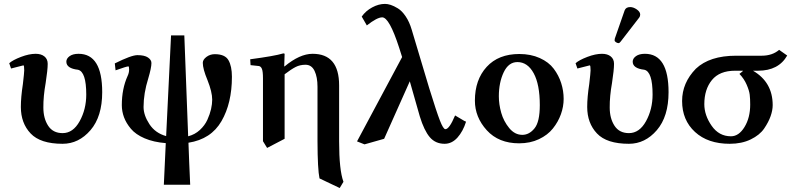

<svg xmlns="http://www.w3.org/2000/svg" viewBox="-20 -718 4040 975"><path d="M499 -250Q499 -126 439.5 -56.9Q379.9 12.2 297.9 12.2Q185.1 12.2 135.5 -40.3Q85.9 -92.8 85.9 -174.8Q85.9 -224.6 96.2 -291Q103 -349.1 103 -360.8Q103 -385.7 99.1 -386.2L36.1 -370.1L26.9 -397Q44.9 -413.1 86.4 -429Q127.9 -444.8 161.1 -444.8Q189 -444.8 205.6 -431.4Q222.2 -418 222.2 -394Q222.2 -363.3 211.9 -296.9Q199.7 -229 200.2 -171.9Q200.2 -116.7 224.6 -79.3Q249 -42 297.9 -42Q351.1 -42 384.5 -102.5Q418 -163.1 418 -237.8Q418 -354 376 -363.8Q316.9 -370.6 316.9 -404.8Q316.9 -420.9 333.5 -432.9Q350.1 -444.8 378.9 -444.8Q499 -444.8 499 -250Z M848.6 -538.1H916L935.5 -25.9Q969.7 -34.7 994.9 -57.9Q1020 -81.1 1033 -109.6Q1045.9 -138.2 1051.8 -164.1Q1057.6 -189.9 1057.6 -211.9Q1057.6 -251 1033.7 -311Q1009.8 -368.2 1009.8 -398.9Q1009.8 -415 1028.3 -429Q1046.9 -442.9 1070.8 -442.9Q1122.6 -442.9 1140.1 -412.4Q1157.7 -381.8 1157.7 -328.1Q1157.7 -194.3 1104.7 -102.8Q1051.8 -11.2 937 6.8Q938 36.6 940.9 109.4Q943.8 182.1 945.8 220.2H812L821.8 8.8Q759.8 3.9 714.4 -15.6Q668.9 -35.2 644.8 -64Q620.6 -92.8 609.6 -122.8Q598.6 -152.8 598.6 -184.1Q598.6 -267.1 627.9 -332Q635.7 -348.1 635.7 -365.2Q635.7 -381.3 631.8 -380.9Q623 -380.9 566.9 -360.8L563 -396Q647 -438 677.7 -438Q713.9 -438 731.4 -426Q749 -414.1 749 -397.9Q749 -374 732.9 -319.8Q709 -243.7 709 -174.8Q709 -132.8 738.8 -87.4Q768.6 -42 823.7 -26.9Q830.6 -164.1 848.6 -538.1Z M1425.3 -380.9Q1502.4 -444.8 1567.4 -444.8Q1702.1 -444.8 1702.1 -284.2V0Q1702.1 146 1724.1 205.1L1705.1 236.8L1602.5 188Q1592.8 142.1 1592.3 0V-276.9Q1592.3 -326.7 1577.4 -357.9Q1562.5 -389.2 1531.2 -389.2Q1503.4 -389.2 1481 -377.7Q1458.5 -366.2 1425.3 -340.8V-13.2L1336.4 33.2L1315.4 -1V-320.8Q1315.4 -356 1309.8 -368.9Q1304.2 -381.8 1293.5 -382.8L1252.4 -387.2L1250.5 -417Q1372.6 -433.1 1418.5 -446.8Q1425.3 -446.8 1425.3 -443.8L1423.3 -380.9Z M2337.9 -104 2346.7 -100.1Q2331.5 -51.3 2303.2 -19.5Q2274.9 12.2 2237.8 12.2Q2190.9 12.2 2162.4 -21.5Q2133.8 -55.2 2111.8 -127L2061 -305.2Q1955.1 -67.4 1930.7 -13.2L1831.1 15.1L1793 0L2022 -428.2L2006.8 -476.1Q1957 -629.9 1920.9 -629.9Q1895 -629.9 1842.8 -588.9L1816.9 -633.8Q1836.9 -662.6 1869.9 -680.4Q1902.8 -698.2 1935.1 -698.2Q1948.2 -698.2 1964.1 -693.1Q1980 -688 2000.5 -675.5Q2021 -663.1 2040 -635Q2059.1 -606.9 2070.8 -566.9L2159.7 -270Q2196.8 -149.9 2213.9 -106Q2231 -62 2241.7 -62Q2261.7 -62 2291 -131.8Z M2607.4 -402.8Q2562.5 -402.8 2537.8 -350.8Q2513.2 -298.8 2513.2 -229Q2513.2 -188 2525.4 -145Q2537.6 -102.1 2565.9 -67.6Q2594.2 -33.2 2632.3 -33.2Q2667.5 -33.2 2694.3 -66.2Q2721.2 -99.1 2721.2 -184.1Q2721.2 -289.1 2690.2 -345.9Q2659.2 -402.8 2607.4 -402.8ZM2391.6 -207Q2391.6 -313 2451.4 -378.4Q2511.2 -443.8 2617.2 -443.8Q2675.3 -443.8 2720.9 -423.3Q2766.6 -402.8 2792 -368.9Q2817.4 -335 2829.8 -295.9Q2842.3 -256.8 2842.3 -215.8Q2842.3 -176.8 2828.4 -137.9Q2814.5 -99.1 2787.8 -65.7Q2761.2 -32.2 2716.8 -11.2Q2672.4 9.8 2616.2 9.8Q2512.2 9.8 2451.9 -56.6Q2391.6 -123 2391.6 -207Z M3180.2 -682.1Q3196.3 -682.1 3213.6 -670.2Q3231 -658.2 3231 -644Q3231 -635.3 3226.1 -628.9L3131.8 -506.8Q3126 -499 3121.1 -499Q3115.2 -499 3108.2 -503.4Q3101.1 -507.8 3101.1 -513.2Q3101.1 -519 3102.1 -522L3151.9 -665Q3158.2 -682.1 3180.2 -682.1ZM3375 -250Q3375 -126 3315.4 -56.9Q3255.9 12.2 3173.8 12.2Q3061 12.2 3011.5 -40.3Q2961.9 -92.8 2961.9 -174.8Q2961.9 -224.6 2972.2 -291Q2979 -349.1 2979 -360.8Q2979 -385.7 2975.1 -386.2L2912.1 -370.1L2902.8 -397Q2920.9 -413.1 2962.4 -429Q3003.9 -444.8 3037.1 -444.8Q3064.9 -444.8 3081.5 -431.4Q3098.1 -418 3098.1 -394Q3098.1 -363.3 3087.9 -296.9Q3075.7 -229 3076.2 -171.9Q3076.2 -116.7 3100.6 -79.3Q3125 -42 3173.8 -42Q3227.1 -42 3260.5 -102.5Q3293.9 -163.1 3293.9 -237.8Q3293.9 -354 3252 -363.8Q3192.9 -370.6 3192.9 -404.8Q3192.9 -420.9 3209.5 -432.9Q3226.1 -444.8 3254.9 -444.8Q3375 -444.8 3375 -250Z M3691.9 -25.9Q3731.9 -25.9 3760.7 -73Q3789.6 -120.1 3789.6 -187Q3789.6 -216.8 3787.1 -237.3Q3784.7 -257.8 3771.7 -287.8Q3758.8 -317.9 3734.9 -342.8Q3753.9 -356.9 3752.9 -358.9H3712.9Q3633.8 -358.9 3595.2 -311.5Q3556.6 -264.2 3556.6 -189Q3556.6 -132.8 3593.8 -79.3Q3630.9 -25.9 3691.9 -25.9ZM3513.7 -369.1Q3583.5 -435.1 3717.8 -435.1H3847.7Q3901.9 -435.1 3936.5 -464.8L3977.5 -436Q3933.6 -358.9 3829.6 -358.9H3803.7Q3903.8 -300.8 3903.8 -184.1Q3903.8 -158.2 3893.3 -128.2Q3882.8 -98.1 3860.4 -65.2Q3837.9 -32.2 3792.2 -10Q3746.6 12.2 3685.5 12.2Q3574.7 12.2 3509.3 -47.9Q3443.8 -107.9 3443.8 -205.1Q3443.8 -297.4 3513.7 -369.1Z"/></svg>

Font: Linux Libertine
Style: Semibold
Weight: 600
Designer: Philipp H. Poll
Foundry: Philipp H. Poll
Version: Version 5.1.2 ; ttfautohint (v0.9)